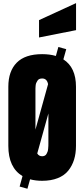

<svg xmlns="http://www.w3.org/2000/svg" viewBox="-20 -1124 528 1203"><path d="M224.6 -889.2V-998L456.5 -1104.5V-935.1ZM244.1 8.8Q203.1 8.8 168.5 -0.5L151.9 58.6L103 44.9L121.1 -20.5Q32.2 -73.7 32.2 -210V-580.6Q32.2 -677.7 84.7 -731.2Q137.2 -784.7 244.1 -784.7Q292 -784.7 330.1 -773.4L345.7 -829.6L395 -815.9L377 -752Q456.1 -701.7 456.1 -580.6V-210Q456.1 -162.6 444.1 -123.8Q432.1 -85 407.7 -54.7Q383.3 -24.4 341.6 -7.8Q299.8 8.8 244.1 8.8ZM244.1 -632.3Q233.9 -632.3 226.3 -628.9Q218.8 -625.5 214.4 -617.9Q210 -610.4 207 -604.2Q204.1 -598.1 203.1 -586.2Q202.1 -574.2 202.1 -569.1Q202.1 -564 202.1 -551.8Q202.1 -549.8 202.1 -548.3Q202.1 -546.9 202.1 -545.4V-312L281.2 -596.7Q274.4 -632.3 244.1 -632.3ZM244.1 -145Q253.4 -145 260.5 -148.7Q267.6 -152.3 271.7 -159.9Q275.9 -167.5 278.3 -174.3Q280.8 -181.2 281.7 -192.6Q282.7 -204.1 283 -210.2Q283.2 -216.3 283.2 -227.1Q283.2 -229.5 283.2 -231V-413.1L213.4 -162.6Q223.6 -145 244.1 -145Z"/></svg>

Font: Anton
Style: Regular
Weight: 400
Foundry: vernon adams
Version: Version 1.000